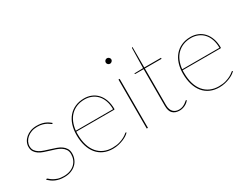

<svg xmlns="http://www.w3.org/2000/svg" viewBox="-71 -1178 2133 1663"><g transform="rotate(-30 995.5 -346.0)"><path d="M348 -447Q346 -444 343 -444Q339 -444 331.2 -450.8Q323.5 -457.5 308.8 -465.8Q294 -474 271.5 -481Q249 -488 216 -488Q185 -488 159.2 -478.5Q133.5 -469 115 -453.2Q96.5 -437.5 86.2 -417Q76 -396.5 76 -374Q76 -347.5 88.5 -329.8Q101 -312 121.2 -299.8Q141.5 -287.5 167.5 -279Q193.5 -270.5 220.5 -262.2Q247.5 -254 273.5 -244.8Q299.5 -235.5 319.8 -221.5Q340 -207.5 352.5 -187.2Q365 -167 365 -137Q365 -107 354.2 -80.5Q343.5 -54 323 -34.5Q302.5 -15 272.8 -3.5Q243 8 205 8Q178.5 8 157.8 3.8Q137 -0.5 119.2 -8Q101.5 -15.5 86.2 -26.5Q71 -37.5 56 -51L59 -54Q60.5 -55.5 61.5 -56.2Q62.5 -57 65 -57Q69 -57 78 -48.5Q87 -40 103.2 -29.5Q119.5 -19 144.2 -10.5Q169 -2 205 -2Q241 -2 268.8 -12.5Q296.5 -23 315.5 -41.2Q334.5 -59.5 344.2 -83.8Q354 -108 354 -136Q354 -164.5 341.5 -183.2Q329 -202 308.8 -215Q288.5 -228 262.5 -236.8Q236.5 -245.5 209.5 -253.5Q182.5 -261.5 156.5 -270.5Q130.5 -279.5 110.2 -292.8Q90 -306 77.5 -325.5Q65 -345 65 -374Q65 -398.5 76 -420.8Q87 -443 107 -460.2Q127 -477.5 154.8 -487.8Q182.5 -498 216 -498Q257.5 -498 289 -486.8Q320.5 -475.5 350 -450Z M691 -498Q729.5 -498 763 -484.2Q796.5 -470.5 821.2 -443.5Q846 -416.5 860 -377.2Q874 -338 874 -287Q874 -284.5 872.2 -283.2Q870.5 -282 868 -282H490Q489 -275 489 -268.5V-255Q489 -194 503.5 -147.2Q518 -100.5 544.8 -68.8Q571.5 -37 609.2 -20.5Q647 -4 693 -4Q734.5 -4 764.2 -13Q794 -22 813.8 -33Q833.5 -44 843.8 -53Q854 -62 857 -62Q859 -62 861 -60L863 -58Q854.5 -47.5 837.8 -36.2Q821 -25 798.2 -15.5Q775.5 -6 748.5 0Q721.5 6 693 6Q642.5 6 602.5 -11.8Q562.5 -29.5 534.8 -63Q507 -96.5 492 -145Q477 -193.5 477 -255Q477 -309 491.5 -353.8Q506 -398.5 533.5 -430.5Q561 -462.5 600.8 -480.2Q640.5 -498 691 -498ZM691 -488Q647 -488 611.8 -473.8Q576.5 -459.5 551 -433.8Q525.5 -408 510.2 -371.5Q495 -335 490.5 -291H863Q863 -338.5 850 -375.2Q837 -412 813.8 -437Q790.5 -462 759 -475Q727.5 -488 691 -488Z M1044 -490V0H1032V-490ZM1066 -672Q1066 -661.5 1057.2 -653.2Q1048.5 -645 1038 -645Q1026.5 -645 1018.2 -653.2Q1010 -661.5 1010 -672Q1010 -683.5 1018.2 -691.8Q1026.5 -700 1038 -700Q1048.5 -700 1057.2 -691.8Q1066 -683.5 1066 -672Z M1358 8Q1315 8 1290.5 -15.5Q1266 -39 1266 -93V-459H1185Q1178 -459 1178 -464V-467L1266 -469L1270 -666Q1270 -668.5 1271.2 -670.8Q1272.5 -673 1275 -673H1278V-469H1445V-459H1278V-93Q1278 -68 1284.2 -50.8Q1290.5 -33.5 1301.5 -22.8Q1312.5 -12 1327 -7Q1341.5 -2 1358 -2Q1379 -2 1394.8 -8.5Q1410.5 -15 1421.5 -22.5Q1432.5 -30 1439.2 -36.5Q1446 -43 1449 -43Q1451 -43 1453 -41L1455 -39Q1447.5 -29 1436.8 -20.2Q1426 -11.5 1413.2 -5.2Q1400.5 1 1386.2 4.5Q1372 8 1358 8Z M1755 -498Q1793.5 -498 1827 -484.2Q1860.5 -470.5 1885.2 -443.5Q1910 -416.5 1924 -377.2Q1938 -338 1938 -287Q1938 -284.5 1936.2 -283.2Q1934.5 -282 1932 -282H1554Q1553 -275 1553 -268.5V-255Q1553 -194 1567.5 -147.2Q1582 -100.5 1608.8 -68.8Q1635.5 -37 1673.2 -20.5Q1711 -4 1757 -4Q1798.5 -4 1828.2 -13Q1858 -22 1877.8 -33Q1897.5 -44 1907.8 -53Q1918 -62 1921 -62Q1923 -62 1925 -60L1927 -58Q1918.5 -47.5 1901.8 -36.2Q1885 -25 1862.2 -15.5Q1839.5 -6 1812.5 0Q1785.5 6 1757 6Q1706.5 6 1666.5 -11.8Q1626.5 -29.5 1598.8 -63Q1571 -96.5 1556 -145Q1541 -193.5 1541 -255Q1541 -309 1555.5 -353.8Q1570 -398.5 1597.5 -430.5Q1625 -462.5 1664.8 -480.2Q1704.5 -498 1755 -498ZM1755 -488Q1711 -488 1675.8 -473.8Q1640.5 -459.5 1615 -433.8Q1589.5 -408 1574.2 -371.5Q1559 -335 1554.5 -291H1927Q1927 -338.5 1914 -375.2Q1901 -412 1877.8 -437Q1854.5 -462 1823 -475Q1791.5 -488 1755 -488Z"/></g></svg>

Font: Lato TR Hairline
Style: Regular
Weight: 250
Designer: Lukasz Dziedzic
Foundry: Lukasz Dziedzic
Version: Version 1.104 2013